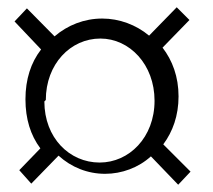

<svg xmlns="http://www.w3.org/2000/svg" viewBox="-20 -620 585 528"><path d="M33 -152 66 -115 141 -192C176 -160 221 -142 269 -142C315 -142 361 -159 395 -190L470 -112L504 -148L429 -223C455 -258 471 -302 471 -355C471 -409 454 -454 427 -489L501 -565L466 -600L390 -522C354 -552 308 -569 261 -569C212 -569 166 -551 130 -520L54 -597L20 -561L93 -484C65 -448 50 -402 50 -347C50 -293 64 -248 91 -212ZM106 -345C106 -444 174 -514 256 -514C336 -514 405 -443 405 -343C405 -242 335 -173 254 -173C171 -173 102 -241 102 -341Z"/></svg>

Font: GenEiGothic-pro-Light
Style: Regular
Weight: 300
Designer: Ryoko NISHIZUKA (kana & ideographs); Paul D. Hunt (Latin, Greek & Cyrillic); Wenlong ZHANG (bopomofo); Sandoll Communica
Foundry: Adobe Systems Incorporated; o_tamon
Version: Version 1.000.140830